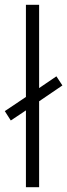

<svg xmlns="http://www.w3.org/2000/svg" viewBox="-26 -780 280 800"><path d="M82 0V-320L19 -278L-6 -317L82 -376V-760H137V-413L209 -462L234 -424L137 -358V0Z"/></svg>

Font: Noto Sans Georgian SemiCondensed Light
Style: Regular
Weight: 300
Width: 4
Designer: Monotype Design Team, Akaki Razmadze
Foundry: Google LLC
Version: Version 2.005; ttfautohint (v1.8.4.7-5d5b)